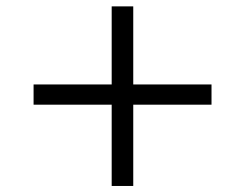

<svg xmlns="http://www.w3.org/2000/svg" viewBox="-20 -665 789 617"><path d="M87.9 -393.6H338.9V-644.5H408.2V-393.6H659.7V-328.6H408.2V-67.4H338.9V-328.6H87.9Z"/></svg>

Font: Armata
Style: Regular
Weight: 400
Designer: Viktoriya Grabowska
Foundry: Viktoriya Grabowska
Version: Version 1.003